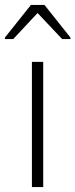

<svg xmlns="http://www.w3.org/2000/svg" viewBox="-33 -762 307 782"><path d="M97 0V-510H143V0ZM-13 -603V-609L93 -742H148L254 -609V-603H220L120 -709L21 -603Z"/></svg>

Font: Saira Thin ExtraLight
Style: Regular
Weight: 250
Version: Version 1.101